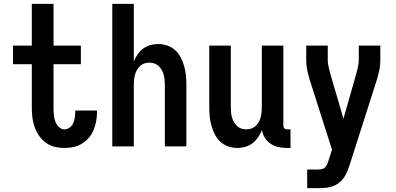

<svg xmlns="http://www.w3.org/2000/svg" viewBox="-20 -755 2040 990"><path d="M312 8Q287 8 262 2Q237 -4 216.5 -19Q196 -34 181.5 -55Q167 -76 158.5 -100Q150 -124 147 -149.5Q144 -175 144 -200V-424H47V-520H144V-735H256V-520H397V-424H256V-200Q256 -188 256.5 -176.5Q257 -165 259 -153.5Q261 -142 264.5 -131Q268 -120 274.5 -110.5Q281 -101 291 -94.5Q301 -88 312 -88Q327 -88 339.5 -97.5Q352 -107 358 -121Q364 -135 366 -150Q368 -165 368 -180Q368 -181 368 -182.5Q368 -184 368 -185H480Q480 -182 480 -179.5Q480 -177 480 -175Q480 -151 475.5 -128Q471 -105 462 -83.5Q453 -62 437.5 -44Q422 -26 402 -14Q382 -2 359 3Q336 8 312 8Z M559 0V-735H670V-438Q678 -458 690 -475Q702 -492 718.5 -504.5Q735 -517 755 -522.5Q775 -528 796 -528Q820 -528 843 -520Q866 -512 883.5 -496Q901 -480 912 -458.5Q923 -437 929.5 -414Q936 -391 938.5 -367.5Q941 -344 941 -320V0H830V-320Q830 -333 828.5 -346Q827 -359 823.5 -371.5Q820 -384 813.5 -395Q807 -406 797.5 -415Q788 -424 775.5 -428Q763 -432 750 -432Q737 -432 724.5 -428Q712 -424 702.5 -415Q693 -406 686.5 -395Q680 -384 676.5 -371.5Q673 -359 671.5 -346Q670 -333 670 -320V0Z M1204 8Q1180 8 1157 0Q1134 -8 1116.5 -24Q1099 -40 1088 -61.5Q1077 -83 1070.5 -106Q1064 -129 1061.5 -152.5Q1059 -176 1059 -200V-520H1170V-200Q1170 -187 1171.5 -174Q1173 -161 1176.5 -148.5Q1180 -136 1186.5 -125Q1193 -114 1202.5 -105Q1212 -96 1224.5 -92Q1237 -88 1250 -88Q1263 -88 1275.5 -92Q1288 -96 1297.5 -105Q1307 -114 1313.5 -125Q1320 -136 1323.5 -148.5Q1327 -161 1328.5 -174Q1330 -187 1330 -200V-520H1441V-108Q1441 -104 1442 -100Q1443 -96 1446 -93Q1449 -90 1453 -89Q1457 -88 1461 -88H1478V8H1461Q1439 8 1417 3.5Q1395 -1 1376.5 -13Q1358 -25 1346 -44Q1334 -63 1331 -85Q1323 -65 1311 -47.5Q1299 -30 1282.5 -17Q1266 -4 1245.5 2Q1225 8 1204 8Z M1564 215V119H1621Q1632 119 1642.5 116Q1653 113 1659.5 104.5Q1666 96 1669.5 86Q1673 76 1676 66L1692 17L1586 -315Q1575 -347 1567 -380Q1559 -413 1559 -447V-520H1670V-446Q1670 -433 1672.5 -420Q1675 -407 1678 -394Q1681 -381 1685 -368.5Q1689 -356 1692 -344L1751 -143L1808 -343Q1811 -356 1815 -368.5Q1819 -381 1822 -394Q1825 -407 1827.5 -420Q1830 -433 1830 -447V-520H1941V-447Q1941 -413 1933 -380Q1925 -347 1914 -315L1783 95Q1777 113 1770 130Q1763 147 1752.5 162Q1742 177 1727 188.5Q1712 200 1694.5 206Q1677 212 1658.5 213.5Q1640 215 1621 215Z"/></svg>

Font: Iosevka Julsh Curly
Style: Bold
Weight: 700
Designer: Belleve Invis
Foundry: Belleve Invis
Version: Version 15.0.2; ttfautohint (v1.8.4)